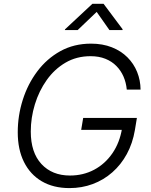

<svg xmlns="http://www.w3.org/2000/svg" viewBox="-20 -963 783 993"><path d="M339.4 9.8Q255.9 9.8 196 -25.4Q136.2 -60.5 104 -125.2Q71.8 -189.9 71.8 -278.8Q71.8 -364.7 97.7 -446.5Q123.5 -528.3 172.9 -594Q222.2 -659.7 292.2 -698.5Q362.3 -737.3 450.7 -737.3Q510.7 -737.3 558.3 -718.5Q606 -699.7 638.9 -666.7Q671.9 -633.8 689.2 -590.8Q706.5 -547.9 707 -499.5H635.7Q632.3 -535.6 618.9 -566.7Q605.5 -597.7 582 -621.6Q558.6 -645.5 525.1 -658.9Q491.7 -672.4 448.2 -672.4Q376 -672.4 318.8 -638.9Q261.7 -605.5 221.7 -549.1Q181.6 -492.7 160.4 -423.3Q139.2 -354 139.2 -282.7Q139.2 -174.3 194.3 -114.7Q249.5 -55.2 341.8 -55.2Q410.6 -55.2 467 -85.2Q523.4 -115.2 561.3 -170.2Q599.1 -225.1 611.3 -299.3L631.3 -291.5H399.9L410.2 -353H688L677.7 -290.5Q666 -221.7 636 -166.5Q606 -111.3 561 -71.8Q516.1 -32.2 459.7 -11.2Q403.3 9.8 339.4 9.8ZM381.8 -807.6H315.4L316.4 -811.5L458 -943.4H515.6L614.3 -811.5L613.3 -807.6H545.9L480 -901.4Z"/></svg>

Font: Inter Light
Style: Italic
Weight: 300
Italic angle: -9.3988°
Designer: Rasmus Andersson
Foundry: rsms
Version: Version 4.001;git-66647c0bb